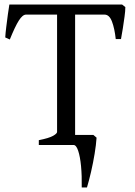

<svg xmlns="http://www.w3.org/2000/svg" viewBox="-20 -635 591 841"><path d="M487 -464Q482 -510 470.5 -540.5Q459 -571 438 -571H253L268 -615H515L529 -604Q529 -587 525.5 -562Q522 -537 518 -510.5Q514 -484 510 -464ZM94 -571Q79 -571 62.5 -545Q46 -519 23 -462L3 -471Q4 -490 7.5 -517.5Q11 -545 14.5 -572Q18 -599 21 -615H327L341 -571ZM150 0V-21Q195 -30 212.5 -40Q230 -50 230 -57V-575Q230 -588 159 -595V-615H378V-595Q346 -591 327.5 -586.5Q309 -582 309 -575V-42Q309 -35 326.5 -30.5Q344 -26 389 -21V0ZM389 -44 403 -32Q401 -1 394.5 38.5Q388 78 379 117Q370 156 361 186H338Q339 135 335 93Q331 51 322.5 25.5Q314 0 302 0L270 -44Z"/></svg>

Font: ChillKai
Style: Regular
Weight: 400
Designer: ChillType
Foundry: 寒蝉字型
Version: Version 2.000